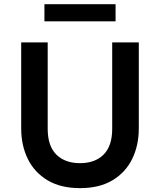

<svg xmlns="http://www.w3.org/2000/svg" viewBox="-20 -908 785 942"><path d="M372.5 15Q277.5 15 213.2 -23.5Q149 -62 116.5 -128.2Q84 -194.5 84 -278V-700H214V-276.5Q214 -191.5 256.5 -149.5Q299 -107.5 372.5 -107.5Q446 -107.5 488.2 -149.5Q530.5 -191.5 530.5 -276.5V-700H661V-278Q661 -194.5 628.5 -128.2Q596 -62 532 -23.5Q468 15 372.5 15ZM198 -803.5V-887.5H547V-803.5Z"/></svg>

Font: Geologica Medium
Style: Regular
Weight: 500
Designer: Sindre Bremnes, Frode Helland
Foundry: Monokrom Skriftforlag AS
Version: Version 1.010;gftools[0.9.28]